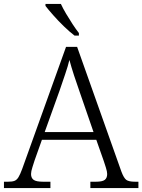

<svg xmlns="http://www.w3.org/2000/svg" viewBox="-22 -951 720 971"><path d="M-2 0V-32H19Q40 -32 51.5 -36.5Q63 -41 71.5 -55Q80 -69 90 -96L312 -714H368L592 -83Q604 -51 616.5 -41.5Q629 -32 661 -32H678V0H435V-32H463Q496 -32 508 -41.5Q520 -51 520 -71Q520 -83 513.5 -103.5Q507 -124 503 -136L465 -244H190L153 -140Q149 -127 142 -105.5Q135 -84 135 -71Q135 -51 148 -41.5Q161 -32 196 -32H233V0ZM204 -283H451L382 -483Q367 -525 352.5 -569.5Q338 -614 329 -648Q322 -618 307.5 -575.5Q293 -533 279 -492ZM355 -771Q331 -789 301.5 -817.5Q272 -846 246.5 -875Q221 -904 208 -921V-931H286Q296 -909 312 -882Q328 -855 345 -829Q362 -803 377 -784V-771Z"/></svg>

Font: Noto Serif Myanmar Light
Style: Regular
Weight: 300
Designer: Ben Mitchell and the Monotype Design Team
Foundry: Monotype Imaging Inc.
Version: Version 2.106; ttfautohint (v1.8.4.7-5d5b)